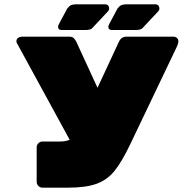

<svg xmlns="http://www.w3.org/2000/svg" viewBox="-20 -870 890 890"><path d="M807 -679Q807 -670 801 -656L585 -204Q545 -120 511 -78Q477 -36 427.5 -18Q378 0 292 0H177Q166 0 158 -8Q150 -16 150 -27V-187Q150 -198 158 -206Q166 -214 177 -214H258Q284 -214 303 -222L59 -669Q56 -674 56 -679Q56 -688 63.5 -694Q71 -700 83 -700H302Q314 -700 321 -694Q328 -688 334 -676L432 -463L531 -676Q542 -700 565 -700H784Q794 -700 800.5 -693.5Q807 -687 807 -679ZM329 -850H467Q476 -850 481 -844.5Q486 -839 486 -830Q486 -823 481 -818L406 -738Q397 -731 378 -731H366H265Q249 -731 249 -747Q249 -750 254 -760L292 -831Q302 -843 309 -846Q316 -849 329 -850ZM562 -850H700Q709 -850 714 -844.5Q719 -839 719 -830Q719 -823 714 -818L639 -738Q630 -731 611 -731H599H498Q482 -731 482 -747Q482 -750 487 -760L525 -831Q535 -843 542 -846Q549 -849 562 -850Z"/></svg>

Font: Rubik Mono One
Style: Regular
Weight: 400
Designer: Hubert and Fischer with Elvire Volk Leonovitch (Cyrillic Expansion: Cyreal)
Foundry: Hubert and Fischer with Elvire Volk Leonovitch
Version: Version 2.000